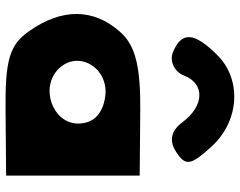

<svg xmlns="http://www.w3.org/2000/svg" viewBox="-106 -816 862 690"><g transform="rotate(90 325.0 -471.0)"><path d="M94 -471C10 -376 9 -263 91 -146C141 -74 194 -58 382 -60L611 -62V-542L386 -544C219 -546 143 -527 94 -471ZM424 -321C424 -229 295 -183 228 -250C157 -321 224 -433 328 -418C390 -409 424 -375 424 -321ZM178 -821C95 -738 92 -692 169 -661C200 -649 238 -667 251 -700C280 -777 360 -775 419 -696C450 -654 486 -647 526 -673C578 -707 575 -725 507 -800C416 -900 267 -910 178 -821Z"/></g></svg>

Font: Hussar Skorodowane
Style: Bold
Weight: 700
Foundry: Cannot Into Space Fonts
Version: Version 0.892